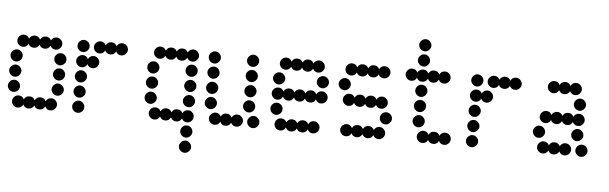

<svg xmlns="http://www.w3.org/2000/svg" viewBox="-53 -869 3993 1259"><g transform="rotate(5 1944.0 -240.0)"><path d="M76 -80Q101 -80 112 -57Q123 -80 148 -80Q173 -80 184 -57Q195 -80 220 -80Q245 -80 256 -57Q267 -80 292 -80Q308 -80 320 -68Q332 -56 332 -40Q332 -24 320 -12Q308 0 292 0Q267 0 256 -23Q245 0 220 0Q195 0 184 -23Q173 0 148 0Q123 0 112 -23Q101 0 76 0Q60 0 48 -12Q36 -24 36 -40Q36 -56 48 -68Q60 -80 76 -80ZM300 -112Q288 -124 288 -140Q288 -156 300 -168Q312 -180 328 -180Q344 -180 356 -168Q368 -156 368 -140Q368 -124 356 -112Q344 -100 328 -100Q312 -100 300 -112ZM12 -112Q0 -124 0 -140Q0 -156 12 -168Q24 -180 40 -180Q56 -180 68 -168Q80 -156 80 -140Q80 -124 68 -112Q56 -100 40 -100Q24 -100 12 -112ZM300 -212Q288 -224 288 -240Q288 -256 300 -268Q312 -280 328 -280Q344 -280 356 -268Q368 -256 368 -240Q368 -224 356 -212Q344 -200 328 -200Q312 -200 300 -212ZM12 -212Q0 -224 0 -240Q0 -256 12 -268Q24 -280 40 -280Q56 -280 68 -268Q80 -256 80 -240Q80 -224 68 -212Q56 -200 40 -200Q24 -200 12 -212ZM300 -312Q288 -324 288 -340Q288 -356 300 -368Q312 -380 328 -380Q344 -380 356 -368Q368 -356 368 -340Q368 -324 356 -312Q344 -300 328 -300Q312 -300 300 -312ZM12 -312Q0 -324 0 -340Q0 -356 12 -368Q24 -380 40 -380Q56 -380 68 -368Q80 -356 80 -340Q80 -324 68 -312Q56 -300 40 -300Q24 -300 12 -312ZM76 -480Q101 -480 112 -457Q123 -480 148 -480Q173 -480 184 -457Q195 -480 220 -480Q245 -480 256 -457Q267 -480 292 -480Q308 -480 320 -468Q332 -456 332 -440Q332 -424 320 -412Q308 -400 292 -400Q267 -400 256 -423Q245 -400 220 -400Q195 -400 184 -423Q173 -400 148 -400Q123 -400 112 -423Q101 -400 76 -400Q60 -400 48 -412Q36 -424 36 -440Q36 -456 48 -468Q60 -480 76 -480Z M444 -12Q432 -24 432 -40Q432 -56 444 -68Q456 -80 472 -80Q488 -80 500 -68Q512 -56 512 -40Q512 -24 500 -12Q488 0 472 0Q456 0 444 -12ZM444 -112Q432 -124 432 -140Q432 -156 444 -168Q456 -180 472 -180Q488 -180 500 -168Q512 -156 512 -140Q512 -124 500 -112Q488 -100 472 -100Q456 -100 444 -112ZM444 -212Q432 -224 432 -240Q432 -256 444 -268Q456 -280 472 -280Q488 -280 500 -268Q512 -256 512 -240Q512 -224 500 -212Q488 -200 472 -200Q456 -200 444 -212ZM472 -380Q497 -380 508 -357Q519 -380 544 -380Q560 -380 572 -368Q584 -356 584 -340Q584 -324 572 -312Q560 -300 544 -300Q519 -300 508 -323Q497 -300 472 -300Q456 -300 444 -312Q432 -324 432 -340Q432 -356 444 -368Q456 -380 472 -380ZM580 -480Q605 -480 616 -457Q627 -480 652 -480Q677 -480 688 -457Q699 -480 724 -480Q740 -480 752 -468Q764 -456 764 -440Q764 -424 752 -412Q740 -400 724 -400Q699 -400 688 -423Q677 -400 652 -400Q627 -400 616 -423Q605 -400 580 -400Q564 -400 552 -412Q540 -424 540 -440Q540 -456 552 -468Q564 -480 580 -480ZM444 -412Q432 -424 432 -440Q432 -456 444 -468Q456 -480 472 -480Q488 -480 500 -468Q512 -456 512 -440Q512 -424 500 -412Q488 -400 472 -400Q456 -400 444 -412Z M1164 188Q1152 176 1152 160Q1152 144 1164 132Q1176 120 1192 120Q1208 120 1220 132Q1232 144 1232 160Q1232 176 1220 188Q1208 200 1192 200Q1176 200 1164 188ZM1164 88Q1152 76 1152 60Q1152 44 1164 32Q1176 20 1192 20Q1208 20 1220 32Q1232 44 1232 60Q1232 76 1220 88Q1208 100 1192 100Q1176 100 1164 88ZM976 -80Q1001 -80 1012 -57Q1023 -80 1048 -80Q1073 -80 1084 -57Q1095 -80 1120 -80Q1145 -80 1156 -57Q1167 -80 1192 -80Q1208 -80 1220 -68Q1232 -56 1232 -40Q1232 -24 1220 -12Q1208 0 1192 0Q1167 0 1156 -23Q1145 0 1120 0Q1095 0 1084 -23Q1073 0 1048 0Q1023 0 1012 -23Q1001 0 976 0Q960 0 948 -12Q936 -24 936 -40Q936 -56 948 -68Q960 -80 976 -80ZM1164 -112Q1152 -124 1152 -140Q1152 -156 1164 -168Q1176 -180 1192 -180Q1208 -180 1220 -168Q1232 -156 1232 -140Q1232 -124 1220 -112Q1208 -100 1192 -100Q1176 -100 1164 -112ZM912 -112Q900 -124 900 -140Q900 -156 912 -168Q924 -180 940 -180Q956 -180 968 -168Q980 -156 980 -140Q980 -124 968 -112Q956 -100 940 -100Q924 -100 912 -112ZM1164 -212Q1152 -224 1152 -240Q1152 -256 1164 -268Q1176 -280 1192 -280Q1208 -280 1220 -268Q1232 -256 1232 -240Q1232 -224 1220 -212Q1208 -200 1192 -200Q1176 -200 1164 -212ZM912 -212Q900 -224 900 -240Q900 -256 912 -268Q924 -280 940 -280Q956 -280 968 -268Q980 -256 980 -240Q980 -224 968 -212Q956 -200 940 -200Q924 -200 912 -212ZM1164 -312Q1152 -324 1152 -340Q1152 -356 1164 -368Q1176 -380 1192 -380Q1208 -380 1220 -368Q1232 -356 1232 -340Q1232 -324 1220 -312Q1208 -300 1192 -300Q1176 -300 1164 -312ZM912 -312Q900 -324 900 -340Q900 -356 912 -368Q924 -380 940 -380Q956 -380 968 -368Q980 -356 980 -340Q980 -324 968 -312Q956 -300 940 -300Q924 -300 912 -312ZM976 -480Q1001 -480 1012 -457Q1023 -480 1048 -480Q1073 -480 1084 -457Q1095 -480 1120 -480Q1145 -480 1156 -457Q1167 -480 1192 -480Q1208 -480 1220 -468Q1232 -456 1232 -440Q1232 -424 1220 -412Q1208 -400 1192 -400Q1167 -400 1156 -423Q1145 -400 1120 -400Q1095 -400 1084 -423Q1073 -400 1048 -400Q1023 -400 1012 -423Q1001 -400 976 -400Q960 -400 948 -412Q936 -424 936 -440Q936 -456 948 -468Q960 -480 976 -480Z M1596 -12Q1584 -24 1584 -40Q1584 -56 1596 -68Q1608 -80 1624 -80Q1640 -80 1652 -68Q1664 -56 1664 -40Q1664 -24 1652 -12Q1640 0 1624 0Q1608 0 1596 -12ZM1372 -80Q1397 -80 1408 -57Q1419 -80 1444 -80Q1469 -80 1480 -57Q1491 -80 1516 -80Q1532 -80 1544 -68Q1556 -56 1556 -40Q1556 -24 1544 -12Q1532 0 1516 0Q1491 0 1480 -23Q1469 0 1444 0Q1419 0 1408 -23Q1397 0 1372 0Q1356 0 1344 -12Q1332 -24 1332 -40Q1332 -56 1344 -68Q1356 -80 1372 -80ZM1560 -112Q1548 -124 1548 -140Q1548 -156 1560 -168Q1572 -180 1588 -180Q1604 -180 1616 -168Q1628 -156 1628 -140Q1628 -124 1616 -112Q1604 -100 1588 -100Q1572 -100 1560 -112ZM1308 -112Q1296 -124 1296 -140Q1296 -156 1308 -168Q1320 -180 1336 -180Q1352 -180 1364 -168Q1376 -156 1376 -140Q1376 -124 1364 -112Q1352 -100 1336 -100Q1320 -100 1308 -112ZM1560 -212Q1548 -224 1548 -240Q1548 -256 1560 -268Q1572 -280 1588 -280Q1604 -280 1616 -268Q1628 -256 1628 -240Q1628 -224 1616 -212Q1604 -200 1588 -200Q1572 -200 1560 -212ZM1308 -212Q1296 -224 1296 -240Q1296 -256 1308 -268Q1320 -280 1336 -280Q1352 -280 1364 -268Q1376 -256 1376 -240Q1376 -224 1364 -212Q1352 -200 1336 -200Q1320 -200 1308 -212ZM1560 -312Q1548 -324 1548 -340Q1548 -356 1560 -368Q1572 -380 1588 -380Q1604 -380 1616 -368Q1628 -356 1628 -340Q1628 -324 1616 -312Q1604 -300 1588 -300Q1572 -300 1560 -312ZM1308 -312Q1296 -324 1296 -340Q1296 -356 1308 -368Q1320 -380 1336 -380Q1352 -380 1364 -368Q1376 -356 1376 -340Q1376 -324 1364 -312Q1352 -300 1336 -300Q1320 -300 1308 -312ZM1560 -412Q1548 -424 1548 -440Q1548 -456 1560 -468Q1572 -480 1588 -480Q1604 -480 1616 -468Q1628 -456 1628 -440Q1628 -424 1616 -412Q1604 -400 1588 -400Q1572 -400 1560 -412ZM1308 -412Q1296 -424 1296 -440Q1296 -456 1308 -468Q1320 -480 1336 -480Q1352 -480 1364 -468Q1376 -456 1376 -440Q1376 -424 1364 -412Q1352 -400 1336 -400Q1320 -400 1308 -412Z M1804 -80Q1829 -80 1840 -57Q1851 -80 1876 -80Q1901 -80 1912 -57Q1923 -80 1948 -80Q1973 -80 1984 -57Q1995 -80 2020 -80Q2036 -80 2048 -68Q2060 -56 2060 -40Q2060 -24 2048 -12Q2036 0 2020 0Q1995 0 1984 -23Q1973 0 1948 0Q1923 0 1912 -23Q1901 0 1876 0Q1851 0 1840 -23Q1829 0 1804 0Q1788 0 1776 -12Q1764 -24 1764 -40Q1764 -56 1776 -68Q1788 -80 1804 -80ZM1740 -112Q1728 -124 1728 -140Q1728 -156 1740 -168Q1752 -180 1768 -180Q1784 -180 1796 -168Q1808 -156 1808 -140Q1808 -124 1796 -112Q1784 -100 1768 -100Q1752 -100 1740 -112ZM1768 -280Q1793 -280 1804 -257Q1815 -280 1840 -280Q1865 -280 1876 -257Q1887 -280 1912 -280Q1937 -280 1948 -257Q1959 -280 1984 -280Q2009 -280 2020 -257Q2031 -280 2056 -280Q2072 -280 2084 -268Q2096 -256 2096 -240Q2096 -224 2084 -212Q2072 -200 2056 -200Q2031 -200 2020 -223Q2009 -200 1984 -200Q1959 -200 1948 -223Q1937 -200 1912 -200Q1887 -200 1876 -223Q1865 -200 1840 -200Q1815 -200 1804 -223Q1793 -200 1768 -200Q1752 -200 1740 -212Q1728 -224 1728 -240Q1728 -256 1740 -268Q1752 -280 1768 -280ZM2028 -312Q2016 -324 2016 -340Q2016 -356 2028 -368Q2040 -380 2056 -380Q2072 -380 2084 -368Q2096 -356 2096 -340Q2096 -324 2084 -312Q2072 -300 2056 -300Q2040 -300 2028 -312ZM1740 -312Q1728 -324 1728 -340Q1728 -356 1740 -368Q1752 -380 1768 -380Q1784 -380 1796 -368Q1808 -356 1808 -340Q1808 -324 1796 -312Q1784 -300 1768 -300Q1752 -300 1740 -312ZM1804 -480Q1829 -480 1840 -457Q1851 -480 1876 -480Q1901 -480 1912 -457Q1923 -480 1948 -480Q1973 -480 1984 -457Q1995 -480 2020 -480Q2036 -480 2048 -468Q2060 -456 2060 -440Q2060 -424 2048 -412Q2036 -400 2020 -400Q1995 -400 1984 -423Q1973 -400 1948 -400Q1923 -400 1912 -423Q1901 -400 1876 -400Q1851 -400 1840 -423Q1829 -400 1804 -400Q1788 -400 1776 -412Q1764 -424 1764 -440Q1764 -456 1776 -468Q1788 -480 1804 -480Z M2236 -80Q2261 -80 2272 -57Q2283 -80 2308 -80Q2333 -80 2344 -57Q2355 -80 2380 -80Q2405 -80 2416 -57Q2427 -80 2452 -80Q2468 -80 2480 -68Q2492 -56 2492 -40Q2492 -24 2480 -12Q2468 0 2452 0Q2427 0 2416 -23Q2405 0 2380 0Q2355 0 2344 -23Q2333 0 2308 0Q2283 0 2272 -23Q2261 0 2236 0Q2220 0 2208 -12Q2196 -24 2196 -40Q2196 -56 2208 -68Q2220 -80 2236 -80ZM2460 -112Q2448 -124 2448 -140Q2448 -156 2460 -168Q2472 -180 2488 -180Q2504 -180 2516 -168Q2528 -156 2528 -140Q2528 -124 2516 -112Q2504 -100 2488 -100Q2472 -100 2460 -112ZM2236 -280Q2261 -280 2272 -257Q2283 -280 2308 -280Q2333 -280 2344 -257Q2355 -280 2380 -280Q2405 -280 2416 -257Q2427 -280 2452 -280Q2468 -280 2480 -268Q2492 -256 2492 -240Q2492 -224 2480 -212Q2468 -200 2452 -200Q2427 -200 2416 -223Q2405 -200 2380 -200Q2355 -200 2344 -223Q2333 -200 2308 -200Q2283 -200 2272 -223Q2261 -200 2236 -200Q2220 -200 2208 -212Q2196 -224 2196 -240Q2196 -256 2208 -268Q2220 -280 2236 -280ZM2172 -312Q2160 -324 2160 -340Q2160 -356 2172 -368Q2184 -380 2200 -380Q2216 -380 2228 -368Q2240 -356 2240 -340Q2240 -324 2228 -312Q2216 -300 2200 -300Q2184 -300 2172 -312ZM2236 -480Q2261 -480 2272 -457Q2283 -480 2308 -480Q2333 -480 2344 -457Q2355 -480 2380 -480Q2405 -480 2416 -457Q2427 -480 2452 -480Q2468 -480 2480 -468Q2492 -456 2492 -440Q2492 -424 2480 -412Q2468 -400 2452 -400Q2427 -400 2416 -423Q2405 -400 2380 -400Q2355 -400 2344 -423Q2333 -400 2308 -400Q2283 -400 2272 -423Q2261 -400 2236 -400Q2220 -400 2208 -412Q2196 -424 2196 -440Q2196 -456 2208 -468Q2220 -480 2236 -480Z M2740 -80Q2765 -80 2776 -57Q2787 -80 2812 -80Q2837 -80 2848 -57Q2859 -80 2884 -80Q2900 -80 2912 -68Q2924 -56 2924 -40Q2924 -24 2912 -12Q2900 0 2884 0Q2859 0 2848 -23Q2837 0 2812 0Q2787 0 2776 -23Q2765 0 2740 0Q2724 0 2712 -12Q2700 -24 2700 -40Q2700 -56 2712 -68Q2724 -80 2740 -80ZM2676 -112Q2664 -124 2664 -140Q2664 -156 2676 -168Q2688 -180 2704 -180Q2720 -180 2732 -168Q2744 -156 2744 -140Q2744 -124 2732 -112Q2720 -100 2704 -100Q2688 -100 2676 -112ZM2676 -212Q2664 -224 2664 -240Q2664 -256 2676 -268Q2688 -280 2704 -280Q2720 -280 2732 -268Q2744 -256 2744 -240Q2744 -224 2732 -212Q2720 -200 2704 -200Q2688 -200 2676 -212ZM2676 -312Q2664 -324 2664 -340Q2664 -356 2676 -368Q2688 -380 2704 -380Q2720 -380 2732 -368Q2744 -356 2744 -340Q2744 -324 2732 -312Q2720 -300 2704 -300Q2688 -300 2676 -312ZM2632 -480Q2657 -480 2668 -457Q2679 -480 2704 -480Q2729 -480 2740 -457Q2751 -480 2776 -480Q2801 -480 2812 -457Q2823 -480 2848 -480Q2864 -480 2876 -468Q2888 -456 2888 -440Q2888 -424 2876 -412Q2864 -400 2848 -400Q2823 -400 2812 -423Q2801 -400 2776 -400Q2751 -400 2740 -423Q2729 -400 2704 -400Q2679 -400 2668 -423Q2657 -400 2632 -400Q2616 -400 2604 -412Q2592 -424 2592 -440Q2592 -456 2604 -468Q2616 -480 2632 -480ZM2676 -512Q2664 -524 2664 -540Q2664 -556 2676 -568Q2688 -580 2704 -580Q2720 -580 2732 -568Q2744 -556 2744 -540Q2744 -524 2732 -512Q2720 -500 2704 -500Q2688 -500 2676 -512ZM2676 -612Q2664 -624 2664 -640Q2664 -656 2676 -668Q2688 -680 2704 -680Q2720 -680 2732 -668Q2744 -656 2744 -640Q2744 -624 2732 -612Q2720 -600 2704 -600Q2688 -600 2676 -612Z M3036 -12Q3024 -24 3024 -40Q3024 -56 3036 -68Q3048 -80 3064 -80Q3080 -80 3092 -68Q3104 -56 3104 -40Q3104 -24 3092 -12Q3080 0 3064 0Q3048 0 3036 -12ZM3036 -112Q3024 -124 3024 -140Q3024 -156 3036 -168Q3048 -180 3064 -180Q3080 -180 3092 -168Q3104 -156 3104 -140Q3104 -124 3092 -112Q3080 -100 3064 -100Q3048 -100 3036 -112ZM3036 -212Q3024 -224 3024 -240Q3024 -256 3036 -268Q3048 -280 3064 -280Q3080 -280 3092 -268Q3104 -256 3104 -240Q3104 -224 3092 -212Q3080 -200 3064 -200Q3048 -200 3036 -212ZM3064 -380Q3089 -380 3100 -357Q3111 -380 3136 -380Q3152 -380 3164 -368Q3176 -356 3176 -340Q3176 -324 3164 -312Q3152 -300 3136 -300Q3111 -300 3100 -323Q3089 -300 3064 -300Q3048 -300 3036 -312Q3024 -324 3024 -340Q3024 -356 3036 -368Q3048 -380 3064 -380ZM3172 -480Q3197 -480 3208 -457Q3219 -480 3244 -480Q3269 -480 3280 -457Q3291 -480 3316 -480Q3332 -480 3344 -468Q3356 -456 3356 -440Q3356 -424 3344 -412Q3332 -400 3316 -400Q3291 -400 3280 -423Q3269 -400 3244 -400Q3219 -400 3208 -423Q3197 -400 3172 -400Q3156 -400 3144 -412Q3132 -424 3132 -440Q3132 -456 3144 -468Q3156 -480 3172 -480ZM3036 -412Q3024 -424 3024 -440Q3024 -456 3036 -468Q3048 -480 3064 -480Q3080 -480 3092 -468Q3104 -456 3104 -440Q3104 -424 3092 -412Q3080 -400 3064 -400Q3048 -400 3036 -412Z M3756 -12Q3744 -24 3744 -40Q3744 -56 3756 -68Q3768 -80 3784 -80Q3800 -80 3812 -68Q3824 -56 3824 -40Q3824 -24 3812 -12Q3800 0 3784 0Q3768 0 3756 -12ZM3532 -80Q3557 -80 3568 -57Q3579 -80 3604 -80Q3629 -80 3640 -57Q3651 -80 3676 -80Q3692 -80 3704 -68Q3716 -56 3716 -40Q3716 -24 3704 -12Q3692 0 3676 0Q3651 0 3640 -23Q3629 0 3604 0Q3579 0 3568 -23Q3557 0 3532 0Q3516 0 3504 -12Q3492 -24 3492 -40Q3492 -56 3504 -68Q3516 -80 3532 -80ZM3720 -112Q3708 -124 3708 -140Q3708 -156 3720 -168Q3732 -180 3748 -180Q3764 -180 3776 -168Q3788 -156 3788 -140Q3788 -124 3776 -112Q3764 -100 3748 -100Q3732 -100 3720 -112ZM3468 -112Q3456 -124 3456 -140Q3456 -156 3468 -168Q3480 -180 3496 -180Q3512 -180 3524 -168Q3536 -156 3536 -140Q3536 -124 3524 -112Q3512 -100 3496 -100Q3480 -100 3468 -112ZM3532 -280Q3557 -280 3568 -257Q3579 -280 3604 -280Q3629 -280 3640 -257Q3651 -280 3676 -280Q3701 -280 3712 -257Q3723 -280 3748 -280Q3764 -280 3776 -268Q3788 -256 3788 -240Q3788 -224 3776 -212Q3764 -200 3748 -200Q3723 -200 3712 -223Q3701 -200 3676 -200Q3651 -200 3640 -223Q3629 -200 3604 -200Q3579 -200 3568 -223Q3557 -200 3532 -200Q3516 -200 3504 -212Q3492 -224 3492 -240Q3492 -256 3504 -268Q3516 -280 3532 -280ZM3720 -312Q3708 -324 3708 -340Q3708 -356 3720 -368Q3732 -380 3748 -380Q3764 -380 3776 -368Q3788 -356 3788 -340Q3788 -324 3776 -312Q3764 -300 3748 -300Q3732 -300 3720 -312ZM3568 -480Q3593 -480 3604 -457Q3615 -480 3640 -480Q3665 -480 3676 -457Q3687 -480 3712 -480Q3728 -480 3740 -468Q3752 -456 3752 -440Q3752 -424 3740 -412Q3728 -400 3712 -400Q3687 -400 3676 -423Q3665 -400 3640 -400Q3615 -400 3604 -423Q3593 -400 3568 -400Q3552 -400 3540 -412Q3528 -424 3528 -440Q3528 -456 3540 -468Q3552 -480 3568 -480Z"/></g></svg>

Font: Dotrice Condensed
Style: Regular
Weight: 400
Width: 2
Monospace: yes
Designer: Paul Flo Williams
Foundry: His Deeds Are Dust
Version: Version 1.001